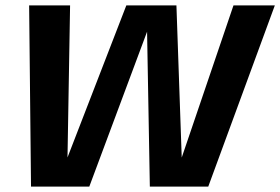

<svg xmlns="http://www.w3.org/2000/svg" viewBox="-20 -695 1044 715"><path d="M95.5 0H312.5L532 -588.5H527.5L538 0H755.5L1003.5 -675H849.5L649.5 -87H657.5L637 -675H450.5L223 -87H231L241 -675H88.5Z"/></svg>

Font: Anybody UltraCondensed Thin SemiBold
Style: Italic
Weight: 600
Italic angle: -10°
Version: Version 1.111